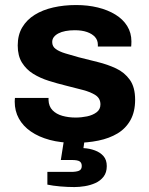

<svg xmlns="http://www.w3.org/2000/svg" viewBox="-20 -558 596 766"><path d="M277.4 12Q222.3 12 178.4 0.2Q134.4 -11.7 103.1 -33.4Q71.8 -55 55.3 -85.1Q38.7 -115.1 38.7 -152.5Q38.7 -157.1 39.1 -161Q39.5 -164.9 39.7 -167.3H173.8Q173.6 -165.1 173.6 -162.9Q173.6 -160.7 173.6 -158.7Q174.6 -133.6 189.6 -118.1Q204.7 -102.6 229.1 -95.8Q253.6 -89 281.3 -89Q304.7 -89 327.3 -93.7Q350 -98.5 365.3 -110Q380.7 -121.5 380.7 -141.3Q380.7 -165.3 361.3 -178.2Q341.8 -191 310.2 -199.2Q278.6 -207.4 242.2 -216.6Q208.3 -224.9 174.4 -235.6Q140.4 -246.3 112.7 -263.4Q85 -280.5 67.8 -307.9Q50.7 -335.3 50.7 -376.7Q50.7 -418.5 68.7 -448.8Q86.7 -479.1 118.3 -498.8Q149.9 -518.5 192.3 -528.2Q234.7 -537.9 283.6 -537.9Q330.2 -537.9 370 -528.2Q409.8 -518.5 440.1 -500Q470.5 -481.5 487.4 -454.3Q504.3 -427 504.3 -392.6Q504.3 -386.5 503.9 -380Q503.5 -373.6 503.3 -372.3H370.4V-379.6Q370.4 -397.7 359.1 -410.3Q347.8 -423 327.4 -430.2Q307 -437.4 278.3 -437.4Q258.2 -437.4 241.5 -434.2Q224.8 -431 213.1 -424.8Q201.4 -418.7 194.8 -410.1Q188.3 -401.6 188.3 -390.1Q188.3 -372.7 202.5 -362.4Q216.7 -352.2 240.9 -344.9Q265.1 -337.7 293.8 -329.6Q330.3 -320.2 369.6 -310.6Q408.9 -301 442.9 -285.1Q476.9 -269.2 498 -239.6Q519.1 -210.1 519.1 -160.1Q519.1 -112.4 500.6 -79Q482.1 -45.7 449.2 -25.8Q416.3 -6 372.3 3Q328.3 12 277.4 12ZM277 188.3Q250 188.3 220.5 185.8Q191 183.2 169 178.6V127.8H263.9Q283.4 127.8 294.8 123.3Q306.2 118.7 306.2 104.3Q306.2 91.6 297.8 85.9Q289.4 80.3 265.9 80.3H222.7L238 -17.1H320L312.9 32.9Q337.1 34.1 358.6 42.1Q380 50 393 65Q406 80 406 104.7Q406 130.3 393.2 146.9Q380.3 163.4 360.5 172.3Q340.7 181.1 318.5 184.7Q296.3 188.3 277 188.3Z"/></svg>

Font: Archivo SemiBold
Style: Regular
Weight: 600
Designer: Hector Gatti
Foundry: Omnibus-Type
Version: Version 2.001